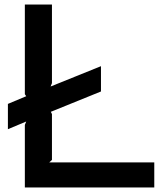

<svg xmlns="http://www.w3.org/2000/svg" viewBox="-20 -830 718 850"><path d="M663 0H90V-277L96 -292L15 -258V-370L96 -404L90 -413V-810H210V-462L204 -447L427 -537V-425L205 -335L210 -325V-122L198 -111H663Z"/></svg>

Font: Sinkin Sans 500 Medium
Style: 500 Medium
Weight: 500
Designer: Keith Bates
Foundry: K-Type
Version: Sinkin Sans (version 1.0)  by Keith Bates   •   © 2014   www